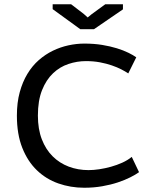

<svg xmlns="http://www.w3.org/2000/svg" viewBox="-20 -882 707 915"><path d="M60.5 0ZM642.6 -61.5Q626.5 -49.8 600.8 -36.9Q575.2 -23.9 541.5 -12.7Q507.8 -1.5 467.3 5.6Q426.8 12.7 381.3 12.7Q316.4 12.7 258.1 -7.8Q199.7 -28.3 155.8 -70.6Q111.8 -112.8 86.2 -177.5Q60.5 -242.2 60.5 -331.1Q60.5 -393.1 74 -442.4Q87.4 -491.7 110.6 -530Q133.8 -568.4 165 -595.7Q196.3 -623 232.2 -640.4Q268.1 -657.7 306.4 -666Q344.7 -674.3 382.3 -674.3Q427.7 -674.3 466.6 -668Q505.4 -661.6 536.9 -651.9Q568.4 -642.1 591.8 -630.6Q615.2 -619.1 629.4 -608.9L591.3 -532.2Q578.1 -541 558.3 -551.3Q538.6 -561.5 512.9 -570.3Q487.3 -579.1 456.3 -585Q425.3 -590.8 389.6 -590.8Q347.2 -590.8 306.2 -577.1Q265.1 -563.5 232.7 -532.7Q200.2 -502 180.4 -452.4Q160.6 -402.8 160.6 -331.1Q160.6 -266.6 179.4 -218Q198.2 -169.4 231 -137Q263.7 -104.5 307.6 -87.9Q351.6 -71.3 401.9 -71.3Q425.3 -71.3 453.1 -75.4Q481 -79.6 509 -87.4Q537.1 -95.2 563 -106.9Q588.9 -118.7 607.9 -134.3ZM427.7 -742.7H362.8L231 -838.4V-861.8H318.8L379.4 -815.4L397.9 -798.8L417 -814.5L481.9 -861.8H565.9V-837.4Z"/></svg>

Font: PT Astra Sans
Style: Regular
Weight: 400
Designer: A.Korolkova, I. Chaeva
Foundry: ParaType Ltd
Version: Version 1.001; ttfautohint (v1.6)